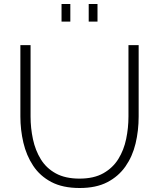

<svg xmlns="http://www.w3.org/2000/svg" viewBox="-20 -936 796 961"><path d="M379 5Q294 5 237 -25Q180 -55 146 -106.5Q112 -158 97 -222Q82 -286 82 -353V-710H133V-353Q133 -295 145 -239Q157 -183 184.5 -138.5Q212 -94 259.5 -68Q307 -42 378 -42Q450 -42 497.5 -69Q545 -96 572.5 -140.5Q600 -185 611.5 -240.5Q623 -296 623 -353V-710H674V-353Q674 -282 658.5 -217.5Q643 -153 608 -103Q573 -53 517 -24Q461 5 379 5ZM288 -828V-916H332V-828ZM424 -828V-916H468V-828Z"/></svg>

Font: Raleway Thin Light
Style: Regular
Weight: 300
Version: Version 4.026